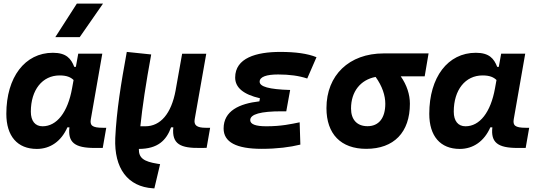

<svg xmlns="http://www.w3.org/2000/svg" viewBox="-20 -815 2970 1064"><path d="M400.4 -444.3H391.6C373.5 -490.7 347.2 -522.5 272.9 -522.5C118.2 -522.5 15.1 -387.2 15.1 -184.1C15.1 -60.5 76.7 10.3 184.1 10.3C259.3 10.3 319.8 -32.7 353.5 -109.4H364.7C355.5 -25.9 393.6 4.9 504.9 4.9H549.3L568.8 -106.9H550.3C489.3 -106.9 477.5 -120.6 483.4 -154.8L546.9 -517.6H413.6ZM310.5 -397C350.6 -397 372.1 -386.7 387.7 -371.6L379.4 -325.7C355.5 -191.9 294.4 -115.2 215.8 -115.2C174.8 -115.2 150.9 -144.5 150.9 -196.3C150.9 -316.9 214.8 -397 310.5 -397ZM286.6 -609.4H421.9L550.8 -794.9H405.8Z M835.4 229 867.2 94.7 852.1 92.3C776.4 80.1 748.5 60.5 749.5 10.3C854.5 9.8 901.4 -36.6 928.2 -109.4H940.4C931.2 -15.1 981.4 6.3 1089.8 4.9L1125 4.4L1144.5 -106.9H1120.6C1070.8 -106.9 1052.7 -120.6 1059.1 -155.3L1123 -517.1H989.3L955.1 -325.2V-325.7C954.6 -323.7 954.6 -321.3 954.1 -319.3L953.1 -313.5C929.2 -185.1 869.6 -115.2 785.2 -115.2H757.8C768.6 -221.2 788.1 -350.6 817.9 -513.2L682.6 -527.3C650.4 -351.6 626 -201.7 618.7 -50.3C611.8 118.2 688 219.7 827.6 228.5Z M1430.2 9.8C1515.1 9.8 1587.9 0.5 1644.5 -13.7L1640.6 -137.2C1594.7 -127.9 1540.5 -115.2 1456.1 -115.2C1396.5 -115.2 1366.7 -126.5 1366.7 -149.4C1366.7 -182.1 1424.3 -198.2 1541 -198.2H1566.4L1587.9 -316.4C1469.7 -319.8 1418.9 -335 1418.9 -362.3C1418.9 -389.6 1457.5 -402.3 1521.5 -402.3C1584.5 -402.3 1637.2 -395 1682.6 -379.9L1733.9 -498C1684.6 -518.1 1618.2 -527.3 1532.7 -527.3C1400.4 -527.3 1283.2 -493.7 1283.2 -385.3C1283.2 -329.6 1329.1 -291.5 1420.4 -270.5L1417.5 -253.4C1306.2 -240.7 1219.2 -200.7 1219.2 -103C1219.2 -27.3 1289.6 9.8 1430.2 9.8Z M2009.3 9.8C2163.1 9.8 2251.5 -81.5 2251.5 -240.2C2251.5 -291 2234.9 -343.3 2200.7 -392.1H2333.5L2355 -519H2106C1915 -519 1789.1 -398.4 1789.1 -215.8C1789.1 -72.3 1869.1 9.8 2009.3 9.8ZM2061.5 -388.7C2098.6 -337.4 2115.2 -285.2 2115.2 -240.2C2115.2 -161.1 2079.6 -115.7 2016.6 -115.7C1958.5 -115.7 1925.3 -151.9 1925.3 -213.9C1925.3 -307.6 1978 -373 2061.5 -388.7Z M2744.1 -444.3H2735.4C2717.3 -490.7 2690.9 -522.5 2616.7 -522.5C2461.9 -522.5 2358.9 -387.2 2358.9 -184.1C2358.9 -60.5 2420.4 10.3 2527.8 10.3C2603 10.3 2663.6 -32.7 2697.3 -109.4H2708.5C2699.2 -25.9 2737.3 4.9 2848.6 4.9H2893.1L2912.6 -106.9H2894C2833 -106.9 2821.3 -120.6 2827.1 -154.8L2890.6 -517.6H2757.3ZM2654.3 -397C2694.3 -397 2715.8 -386.7 2731.4 -371.6L2723.1 -325.7C2699.2 -191.9 2638.2 -115.2 2559.6 -115.2C2518.6 -115.2 2494.6 -144.5 2494.6 -196.3C2494.6 -316.9 2558.6 -397 2654.3 -397Z"/></svg>

Font: Cascadia Code NF
Style: Bold Italic
Weight: 700
Italic angle: -10°
Monospace: yes
Designer: Aaron Bell
Foundry: Saja Typeworks
Version: Version 2404.023